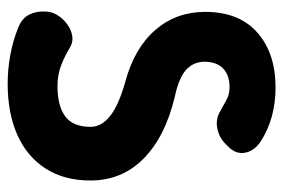

<svg xmlns="http://www.w3.org/2000/svg" viewBox="-139 -584 739 501"><g transform="rotate(90 230.5 -333.5)"><path d="M451 -200Q451 -131 419.5 -82.5Q388 -34 331.5 -9Q275 16 198 16Q161 16 123 9Q85 2 51 -12Q27 -22 18 -40.5Q9 -59 10 -81Q10 -99 19.5 -114Q29 -129 43.5 -139.5Q58 -150 74 -152.5Q90 -155 103 -147Q126 -133 150.5 -123.5Q175 -114 204 -114Q257 -114 284 -134.5Q311 -155 311 -200Q311 -229 282.5 -251.5Q254 -274 193 -291Q105 -315 58 -369.5Q11 -424 11 -499Q11 -588 65 -635.5Q119 -683 208 -683Q288 -683 348 -645Q374 -628 378.5 -603.5Q383 -579 362 -559L357 -554Q340 -536 315 -531Q290 -526 268 -540Q254 -548 239.5 -555.5Q225 -563 208 -563Q176 -563 158.5 -546Q141 -529 141 -496Q142 -467 163.5 -448.5Q185 -430 233 -420Q337 -395 394 -338.5Q451 -282 451 -200Z"/></g></svg>

Font: Winky Sans SemiBold
Style: Regular
Weight: 600
Designer: Simon Atzbach
Foundry: typofactur
Version: Version 1.205